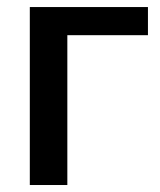

<svg xmlns="http://www.w3.org/2000/svg" viewBox="-20 -530 457 550"><path d="M403.8 -509.8V-429.2H172.9V0H65.4V-509.8Z"/></svg>

Font: Lato-SemiBold
Style: Regular
Weight: 500
Designer: Lukasz Dziedzic with Adam Twardoch and Botio Nikoltchev
Foundry: tyPoland Lukasz Dziedzic
Version: ""